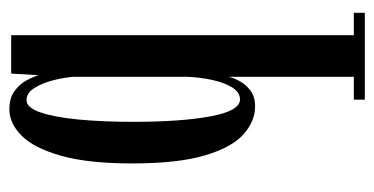

<svg xmlns="http://www.w3.org/2000/svg" viewBox="-219 -349 818 420"><g transform="rotate(-90 190.0 -139.0)"><path d="M182 250V226H232V-48Q230 -38 222.8 -24.2Q215.5 -10.5 202 -0.2Q188.5 10 167.5 10Q134.5 10 106 -15.5Q77.5 -41 60 -100Q42.5 -159 42.5 -259Q42.5 -355 59.2 -414.2Q76 -473.5 103 -500.5Q130 -527.5 161 -527.5Q186 -527.5 201.5 -515.8Q217 -504 224.8 -489Q232.5 -474 235.5 -463.5L239 -523.5H323V226H372V250ZM182.5 -23Q198 -23 208.8 -40.2Q219.5 -57.5 225.2 -84.2Q231 -111 232 -139.5V-387.5Q230 -411.5 223.5 -435Q217 -458.5 206.5 -474.2Q196 -490 181 -490Q164.5 -490 154 -459.2Q143.5 -428.5 138.5 -375.8Q133.5 -323 133.5 -257Q133.5 -152 145.5 -87.5Q157.5 -23 182.5 -23Z"/></g></svg>

Font: Imbue 50pt Medium
Style: Regular
Weight: 500
Designer: Tyler Finck
Foundry: Etcetera Type Company
Version: Version 1.102; ttfautohint (v1.8.3)